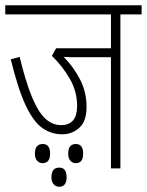

<svg xmlns="http://www.w3.org/2000/svg" viewBox="-20 -642 560 732"><path d="M439 -587V0H403V-424H275Q261 -424 248 -424Q235 -424 223 -425Q262 -385 286 -337.5Q310 -290 310 -234Q310 -180 282.5 -155Q255 -130 217 -130Q176 -130 142 -153.5Q108 -177 78.5 -239Q49 -301 21 -416L55 -425Q78 -330 101.5 -273Q125 -216 152 -190.5Q179 -165 213 -165Q274 -165 274 -238Q274 -293 246.5 -341Q219 -389 178 -429L194 -458H403V-587H0V-622H520V-587ZM240 -56Q240 -93 269 -93Q297 -93 297 -56Q297 -20 269 -20Q256 -20 248 -29.5Q240 -39 240 -56ZM113 -56Q113 -93 143 -93Q171 -93 171 -56Q171 -20 142 -20Q130 -20 121.5 -29.5Q113 -39 113 -56ZM176 34Q176 -3 206 -3Q234 -3 234 34Q234 70 205 70Q193 70 184.5 60.5Q176 51 176 34Z"/></svg>

Font: Noto Sans Devanagari ExtraCondensed ExtraLight
Style: Regular
Weight: 200
Width: 2
Designer: Jelle Bosma - Monotype Design Team
Foundry: Monotype Imaging Inc.
Version: Version 2.004; ttfautohint (v1.8.4.7-5d5b)